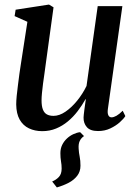

<svg xmlns="http://www.w3.org/2000/svg" viewBox="-20 -564 602 841"><path d="M331 15 348 32Q335.5 40.5 329.2 53.5Q323 66.5 324.5 87.5Q325.5 105.5 329 122.2Q332.5 139 332.5 162Q332.5 187.5 318.2 206Q304 224.5 280.5 236.8Q257 249 229 257L208.5 231Q226.5 223.5 238.2 210.8Q250 198 250 174.5Q250 158 247.2 142.5Q244.5 127 244.5 107Q244.5 87 252.2 71Q260 55 272.8 43Q285.5 31 301 23.8Q316.5 16.5 331 15ZM165 10.5Q132.5 10.5 106.8 -1.8Q81 -14 66.2 -40Q51.5 -66 51 -106.5Q51 -122 53.2 -144.5Q55.5 -167 58.8 -192.5Q62 -218 65.2 -242Q68.5 -266 71.5 -284L100 -468.5L44 -493.5L48.5 -521.5L194.5 -544L214.5 -532L180.5 -284.5Q178 -265 174.8 -242.5Q171.5 -220 168.5 -197.8Q165.5 -175.5 163.8 -156.5Q162 -137.5 162 -124.5Q162 -99.5 167.8 -84.5Q173.5 -69.5 185.2 -63Q197 -56.5 214.5 -56.5Q240 -56.5 266.8 -74.8Q293.5 -93 317.8 -122.8Q342 -152.5 359 -187.5L408 -537H516L452.5 -86.5Q450 -68.5 454.5 -59.2Q459 -50 468.5 -50Q478 -50 490 -56.8Q502 -63.5 517.5 -79L529 -55.5Q522 -44 504.8 -28.5Q487.5 -13 463.2 -1.5Q439 10 409.5 10Q375.5 10 360.5 -7Q345.5 -24 346 -49.5Q346 -53 347 -62Q348 -71 349.5 -83Q351 -95 352.8 -107.2Q354.5 -119.5 356 -129L354.5 -129.5Q339.5 -102.5 320.2 -77.2Q301 -52 277.2 -32.2Q253.5 -12.5 225.5 -1Q197.5 10.5 165 10.5Z"/></svg>

Font: Merriweather 72pt Medium
Style: Italic
Weight: 500
Italic angle: -7.8°
Version: Version 2.101